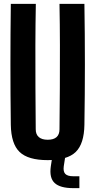

<svg xmlns="http://www.w3.org/2000/svg" viewBox="-20 -820 493 994"><path d="M227 9Q125.5 9 81.5 -33.2Q37.5 -75.5 36 -174Q34 -329.5 34 -487.2Q34 -645 36 -800H165.5Q163.5 -696.5 163.2 -585.8Q163 -475 163.5 -364.5Q164 -254 165 -150.5Q165 -124 181 -110.2Q197 -96.5 227 -96.5Q257.5 -96.5 272.8 -110.2Q288 -124 288 -150.5Q289 -254 289.8 -364.5Q290.5 -475 290.2 -585.8Q290 -696.5 288 -800H417Q419.5 -645 419.5 -487.2Q419.5 -329.5 417 -174Q415.5 -75.5 372 -33.2Q328.5 9 227 9ZM391 154H359.5Q291.5 154 263 127.5Q234.5 101 243 41.5L250 -4H317L310 41.5Q306.5 68.5 318.2 80.5Q330 92.5 359.5 92.5H391Z"/></svg>

Font: Big Shoulders Display Thin ExtraBold
Style: Regular
Weight: 800
Version: Version 2.002